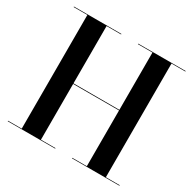

<svg xmlns="http://www.w3.org/2000/svg" viewBox="-164 -919 1093 1087"><g transform="rotate(30 383.0 -375.0)"><path d="M18.5 -3.5V0H328.5V-3.5H233.5V-368H533.5V-3.5H438.5V0H748.5V-3.5H658V-746.5H748.5V-750H438.5V-746.5H533.5V-372H233.5V-746.5H328.5V-750H18.5V-746.5H108V-3.5Z"/></g></svg>

Font: Bodoni* 48pt Medium
Style: Regular
Weight: 500
Version: Version 2.3